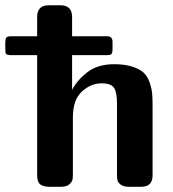

<svg xmlns="http://www.w3.org/2000/svg" viewBox="-27 -715 664 735"><path d="M-6.8 -541V-553.2Q-6.8 -565.4 -2.9 -570.8Q1 -576.2 15.1 -576.2H115.2V-649.9Q115.2 -694.8 159.2 -694.8H204.1Q249 -694.8 249 -649.9V-576.2H382.8Q402.8 -576.2 403.8 -556.2V-527.8Q403.8 -511.7 399.4 -507.8Q395 -503.9 381.8 -503.9H249V-371.1Q268.1 -408.2 307.6 -438.7Q347.2 -469.2 410.2 -469.2Q450.2 -469.2 478.5 -460.2Q506.8 -451.2 522 -437.5Q537.1 -423.8 545.2 -400.9Q553.2 -377.9 555.2 -358.9Q557.1 -339.8 557.1 -310.1V-43Q557.1 0 513.2 0H465.8Q445.8 0 435.3 -8.1Q424.8 -16.1 422.9 -24.2Q420.9 -32.2 420.9 -43.9V-317.9Q420.9 -361.8 409.4 -378.9Q397.9 -396 361.8 -396Q320.8 -396 286.4 -364.5Q252 -333 252 -265.1V-49.8Q252 -35.6 250.5 -27.3Q249 -19 238.5 -9.5Q228 0 207 0H162.1Q139.2 0 127.2 -9Q115.2 -18.1 115.2 -44.9V-503.9H13.2Q-2.9 -504.9 -4.9 -510Q-6.8 -515.1 -6.8 -541Z"/></svg>

Font: CMU Sans Serif
Style: Bold
Weight: 700
Version: Version 0.7.0